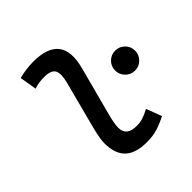

<svg xmlns="http://www.w3.org/2000/svg" viewBox="-198 -892 1051 1051"><g transform="rotate(-45 327.5 -366.0)"><path d="M346.7 9.8Q260.7 9.8 219 -29.5Q177.2 -68.8 177.2 -150.9Q177.2 -167.5 181.2 -191.9Q185.1 -216.3 194.3 -252.4L267.1 -531.2Q281.7 -588.9 268.1 -614.7Q254.4 -640.6 198.7 -640.6Q180.2 -640.6 160.9 -637.9Q141.6 -635.3 122.6 -628.4L106 -727.5Q134.3 -734.9 162.4 -738.5Q190.4 -742.2 218.8 -742.2Q327.6 -742.2 368.7 -689Q409.7 -635.7 380.9 -527.3L308.1 -252.4Q298.3 -216.8 294.7 -194.1Q291 -171.4 291 -158.2Q290.5 -92.8 368.7 -92.8Q397.5 -92.8 419.4 -99.9Q441.4 -106.9 471.7 -123L505.4 -33.2Q471.2 -15.1 433.3 -2.7Q395.5 9.8 346.7 9.8ZM577.6 -313.5Q545.4 -313.5 522.9 -336.2Q500.5 -358.9 500.5 -390.6Q500.5 -422.9 522.9 -445.3Q545.4 -467.8 577.6 -467.8Q609.9 -467.8 632.3 -445.3Q654.8 -422.9 654.8 -390.6Q654.8 -358.9 632.3 -336.2Q609.9 -313.5 577.6 -313.5Z"/></g></svg>

Font: Cascadia Mono Medium
Style: Italic
Weight: 500
Italic angle: -10°
Monospace: yes
Designer: Aaron Bell
Foundry: Saja Typeworks
Version: Version 2407.024